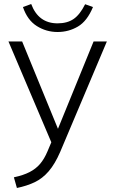

<svg xmlns="http://www.w3.org/2000/svg" viewBox="-20 -707 573 954"><path d="M64 227 49 174Q96 164 127 148Q158 132 179 107.5Q200 83 216 45L235 0L22 -501H90L268 -67L445 -501H511L279 48Q253 108 222 144Q191 180 152 198.5Q113 217 64 227ZM266 -548Q210 -548 163 -577.5Q116 -607 94 -672L135 -687Q171 -591 266 -591Q314 -591 345.5 -612.5Q377 -634 403 -686L442 -672Q413 -602 367 -575Q321 -548 266 -548Z"/></svg>

Font: Mulish Light
Style: Regular
Weight: 300
Designer: Vernon Adams
Foundry: Vernon Adams
Version: Version 3.603; ttfautohint (v1.8.3)